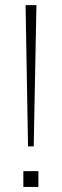

<svg xmlns="http://www.w3.org/2000/svg" viewBox="-20 -739 244 759"><path d="M81.1 -718.8H124L113.3 -160.2H90.8ZM72.3 -62.5H131.8V0H72.3Z"/></svg>

Font: Min Sans VF VF
Style: Regular
Weight: 400
Designer: Jinseong-Kim, NotoSansCJK, Nunito
Foundry: Jinseong-Kim
Version: Version 1.420;Glyphs 3.1.2 (3151)